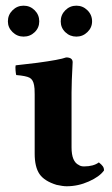

<svg xmlns="http://www.w3.org/2000/svg" viewBox="-20 -646 394 676"><path d="M231.9 -127Q231.9 -76.7 257.8 -64.9Q264.2 -60.1 275.9 -60.1Q309.1 -60.1 328.1 -74.2Q337.9 -66.4 342 -60.5Q346.2 -54.7 346.2 -45.9Q330.6 -23.9 292.7 -7.1Q254.9 9.8 214.8 9.8Q201.2 9.8 179.2 4.9Q136.2 -8.3 119.1 -33.2Q102.1 -58.1 102.1 -105V-314Q102.1 -337.4 100.1 -345.2Q96.7 -365.7 84.2 -372.3Q71.8 -378.9 37.1 -381.8Q35.6 -386.7 34.7 -398.9Q33.7 -411.1 35.2 -416Q47.9 -417.5 73.2 -420.4Q98.6 -423.3 110.8 -424.8Q190.9 -435.5 212.9 -443.8Q235.8 -443.8 235.8 -426.8Q231.9 -356.4 231.9 -320.8ZM7.8 -570.8Q7.8 -593.8 24.2 -609.9Q40.5 -626 63 -626Q85.9 -626 102.1 -609.9Q118.2 -593.8 118.2 -570.8Q118.2 -548.3 102.1 -532.7Q85.9 -517.1 63 -517.1Q40.5 -517.1 24.2 -533Q7.8 -548.8 7.8 -570.8ZM193.8 -570.8Q193.8 -593.8 210 -609.9Q226.1 -626 249 -626Q271.5 -626 287.8 -609.9Q304.2 -593.8 304.2 -570.8Q304.2 -548.8 287.8 -533Q271.5 -517.1 249 -517.1Q226.1 -517.1 210 -532.7Q193.8 -548.3 193.8 -570.8Z"/></svg>

Font: Common Serif
Style: Bold
Weight: 700
Designer: Philipp H. Poll, Khaled Hosny
Foundry: Stefan Peev, Context Ltd.
Version: Version 1.026